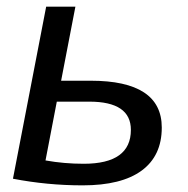

<svg xmlns="http://www.w3.org/2000/svg" viewBox="-20 -548 566 578"><path d="M467 -164Q467 -79 406.5 -34.5Q346 10 229 10Q122 10 19 -10L119 -528H207L164 -305H253Q467 -305 467 -164ZM151 -242 117 -65Q173 -55 232 -55Q374 -55 374 -157Q374 -242 249 -242Z"/></svg>

Font: Libra Sans
Style: Italic
Weight: 400
Italic angle: -12°
Foundry: Context Ltd
Version: Version 1.002